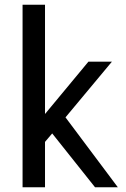

<svg xmlns="http://www.w3.org/2000/svg" viewBox="-20 -790 532 810"><path d="M477.1 0H380.9L200.2 -227.1L169.9 -191.4V0H75.2V-770H169.9V-309.1L353 -529.8H452.1L256.3 -294.9Z"/></svg>

Font: Aurulent Sans
Style: Regular
Weight: 400
Version: Version 2007.05.04